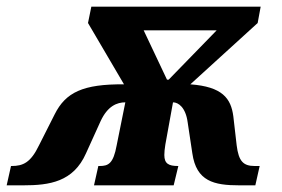

<svg xmlns="http://www.w3.org/2000/svg" viewBox="-83 -556 846 576"><path d="M-63 0H-13C65 0 137 -10 175 -96L219 -193C240 -238 268 -249 293 -249L267 -120C257 -65 242 -58 216 -58H212L199 0H438L452 -58H451C423 -58 410 -65 410 -91C410 -99 411 -110 413 -122L436 -249C452 -249 474 -234 480 -189L494 -96C506 -12 559 0 635 0H683L696 -58H681C647 -58 633 -72 627 -120L617 -207C610 -261 584 -296 488 -303L690 -487L699 -536H191L181 -487L289 -303C166 -304 114 -279 81 -213L34 -120C9 -68 -14 -58 -48 -58H-50ZM418 -317 348 -465H567L423 -317Z"/></svg>

Font: Noto Serif Condensed Black
Style: Italic
Weight: 900
Width: 3
Italic angle: -12°
Designer: Monotype Design Team
Foundry: Monotype Imaging Inc.
Version: Version 2.013